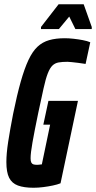

<svg xmlns="http://www.w3.org/2000/svg" viewBox="-20 -876 452 904"><path d="M138 8Q93 8 64.5 -2.5Q36 -13 23 -39Q10 -65 10 -113Q10 -153 18.5 -208.5Q27 -264 42 -341Q60 -429 77.5 -491Q95 -553 114 -593.5Q133 -634 156.5 -656Q180 -678 211.5 -687Q243 -696 285 -696Q304 -696 326.5 -693.5Q349 -691 370 -687Q391 -683 405 -677L383 -575Q366 -578 348.5 -580Q331 -582 318 -583.5Q305 -585 298 -585Q273 -585 256 -582Q239 -579 227 -567.5Q215 -556 205 -530.5Q195 -505 185 -459.5Q175 -414 160 -344Q142 -257 133 -206Q124 -155 124 -131Q124 -117 127.5 -110.5Q131 -104 137.5 -102Q144 -100 155 -100Q159 -100 163 -100.5Q167 -101 171 -101.5Q175 -102 177 -102L216 -289H184L208 -401H347L265 -13Q250 -7 228.5 -2.5Q207 2 183.5 5Q160 8 138 8ZM173 -739V-749L256 -856H374L412 -749V-739H335L306 -798L257 -739Z"/></svg>

Font: Saira UltraCondensed ExtraBold
Style: Italic
Weight: 800
Width: 1
Italic angle: -12°
Designer: Hector Gatti with collaboration of the Omnibus-Type team
Foundry: Omnibus-Type
Version: Version 1.101